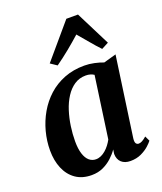

<svg xmlns="http://www.w3.org/2000/svg" viewBox="-151 -922 870 1029"><g transform="rotate(-20 284.0 -407.0)"><path d="M469 -99Q466.5 -78 472 -70Q477.5 -62 487.5 -62Q496 -62 506.8 -67.5Q517.5 -73 532.5 -86L546 -57.5Q539 -47.5 521 -31.2Q503 -15 476 -2.2Q449 10.5 414.5 10.5Q382 10.5 363.2 -6.8Q344.5 -24 344 -55L347.5 -79.5Q332.5 -57.5 310.2 -37Q288 -16.5 259 -3Q230 10.5 193.5 10.5Q139.5 10.5 102.5 -15.5Q65.5 -41.5 46.5 -86.8Q27.5 -132 27.5 -189.5Q27.5 -243.5 41.5 -296.5Q55.5 -349.5 82.5 -396.2Q109.5 -443 149 -478.8Q188.5 -514.5 240.2 -534.8Q292 -555 355 -555Q382.5 -555 411.5 -548.8Q440.5 -542.5 462 -534L533.5 -554ZM390.5 -489.5Q381.5 -495.5 370 -499Q358.5 -502.5 344.5 -502.5Q307.5 -502.5 279 -483.5Q250.5 -464.5 229.8 -432.2Q209 -400 196 -359.2Q183 -318.5 176.8 -275Q170.5 -231.5 170.5 -190Q170.5 -147 179.8 -118.2Q189 -89.5 205.5 -75.5Q222 -61.5 243.5 -61.5Q258.5 -61.5 272.5 -67.8Q286.5 -74 299.2 -85Q312 -96 322.5 -109.8Q333 -123.5 341 -138.5ZM222 -604.5 185.5 -629 351 -823.5H417.5L516.5 -627L476.5 -606Q450.5 -633 424.8 -664.2Q399 -695.5 372.5 -726Q338 -695 299.8 -663.8Q261.5 -632.5 222 -604.5Z"/></g></svg>

Font: Merriweather 48pt
Style: Bold Italic
Weight: 700
Italic angle: -7.8°
Version: Version 2.101